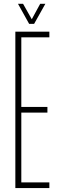

<svg xmlns="http://www.w3.org/2000/svg" viewBox="-20 -962 297 982"><path d="M58.5 0V-800H232.5V-771H89V-415H222.5V-386H89V-29H232.5V0ZM129 -840 72 -942.5H98L142.5 -863.5L185.5 -942.5H212L154.5 -840Z"/></svg>

Font: Big Shoulders Display ExtraLight
Style: Regular
Weight: 250
Designer: Patric King
Foundry: XO Type Co
Version: Version 2.002